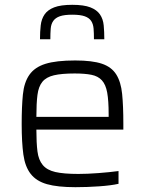

<svg xmlns="http://www.w3.org/2000/svg" viewBox="-20 -769 600 797"><path d="M70 0ZM293 8Q219 8 175 -4.5Q131 -17 107.5 -47Q84 -77 77 -127.5Q70 -178 70 -254Q70 -326 75 -376.5Q80 -427 102 -458.5Q124 -490 168.5 -504Q213 -518 292 -518Q363 -518 403 -504.5Q443 -491 462.5 -460Q482 -429 487 -379Q492 -329 492 -256V-231H131Q131 -176 135.5 -140.5Q140 -105 157.5 -84Q175 -63 209.5 -55Q244 -47 305 -47Q342 -47 388.5 -50.5Q435 -54 472 -59V-6Q441 1 391 4.5Q341 8 293 8ZM431 -284V-295Q431 -351 425 -384.5Q419 -418 403 -435.5Q387 -453 359.5 -458.5Q332 -464 290 -464Q236 -464 204 -456.5Q172 -449 156 -429.5Q140 -410 135.5 -375Q131 -340 131 -284ZM146 -606ZM146 -606Q146 -637 149 -663.5Q152 -690 165 -709Q178 -728 205 -738.5Q232 -749 280 -749Q328 -749 355 -738.5Q382 -728 395 -709Q408 -690 410.5 -663.5Q413 -637 413 -606H370Q370 -631 368.5 -650Q367 -669 358.5 -682Q350 -695 331.5 -701.5Q313 -708 280 -708Q247 -708 228.5 -701.5Q210 -695 201 -682Q192 -669 190.5 -650Q189 -631 189 -606Z"/></svg>

Font: Azeri Sans Light
Style: Regular
Weight: 300
Designer: Hector Gatti & Omnibus-Type (original fonts) / Cristiano Sobral (main changes and remastering)
Version: Version 1.000; ttfautohint (v1.6)